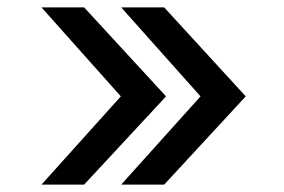

<svg xmlns="http://www.w3.org/2000/svg" viewBox="-20 -498 766 518"><path d="M92 0 306 -238 92 -478H207L428 -238L207 0ZM307 0 521 -238 307 -478H423L643 -238L423 0Z"/></svg>

Font: Coval
Style: ExtraBold
Weight: 800
Foundry: Context Ltd
Version: Version 001.000